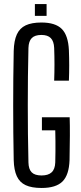

<svg xmlns="http://www.w3.org/2000/svg" viewBox="-20 -918 400 945"><path d="M184.6 7.2Q135.7 7.2 106.1 -6.7Q76.5 -20.6 62.7 -50.9Q48.8 -81.2 47.5 -129.8Q46 -196.4 45.5 -263.9Q44.9 -331.4 44.9 -398.9Q44.9 -466.4 45.5 -533.7Q46 -601 47.5 -667.4Q48.9 -717.9 62.9 -748.6Q76.9 -779.3 106.5 -793.3Q136.1 -807.2 183.8 -807.2Q252.7 -807.2 284.2 -775.5Q315.8 -743.7 319.1 -670.8Q320.6 -633.5 320.6 -596.2Q320.6 -558.9 319.1 -521.1H246.6Q248.1 -560.6 248.1 -601.6Q248.1 -642.7 246.6 -682.1Q245.1 -715.3 229.9 -730.6Q214.7 -746 183.8 -746Q151.6 -746 136.4 -730.6Q121.1 -715.3 120 -682.1Q118.2 -611.3 117.5 -540.8Q116.8 -470.4 116.8 -400.3Q116.8 -330.2 117.5 -260Q118.2 -189.7 120 -118.5Q120.7 -85.2 136 -69.8Q151.2 -54.4 184.6 -54.4Q217.5 -54.4 234.1 -69.8Q250.8 -85.2 252 -118.5Q252.6 -144.3 252.9 -171Q253.1 -197.7 252.9 -224.2Q252.6 -250.7 252 -276.5H186.3V-340.9H322.9Q324.2 -302.2 323.9 -250.1Q323.6 -198.1 322.3 -129.8Q319.7 -56.8 287.6 -24.8Q255.5 7.2 184.6 7.2ZM151.7 -840V-898.1H209.3V-840Z"/></svg>

Font: Big Shoulders Display SC Thin
Style: Regular
Weight: 100
Designer: Patric King
Foundry: XO Type Co
Version: Version 2.002